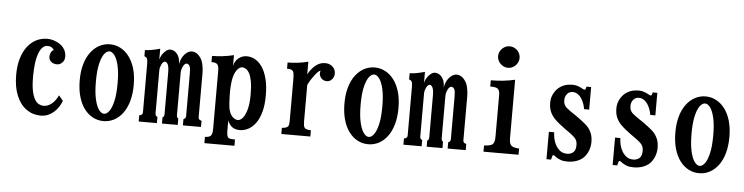

<svg xmlns="http://www.w3.org/2000/svg" viewBox="-52 -1067 5603 1445"><g transform="rotate(5 2750.0 -344.0)"><path d="M276.9 -560.1Q301.3 -560.1 324.5 -552.7Q347.7 -545.4 366.9 -533.4Q386.2 -521.5 397 -507.8Q410.6 -491.2 416.7 -472.7Q422.9 -454.1 421.9 -434.1Q421.4 -416.5 413.1 -403.3Q404.8 -390.1 392.1 -382.6Q379.4 -375 365.2 -375Q338.4 -375 320.8 -389.6Q303.2 -404.3 303.2 -429.2Q303.2 -444.8 310.5 -459.2Q317.9 -473.6 332 -481Q322.8 -493.2 312 -500Q301.3 -506.8 280.8 -506.8Q256.8 -506.8 237.3 -482.2Q217.8 -457.5 206.1 -405.3Q194.3 -353 193.8 -270Q193.4 -205.1 201.7 -163.1Q210 -121.1 223.9 -97.4Q237.8 -73.7 255.6 -64.5Q273.4 -55.2 292 -55.2Q323.7 -55.2 352.5 -78.9Q381.3 -102.5 400.9 -144L433.1 -105Q424.3 -81.5 410.2 -59.3Q396 -37.1 376.2 -19.3Q356.4 -1.5 331.5 9.3Q306.6 20 276.9 20Q215.8 20 168.2 -13.7Q120.6 -47.4 93.3 -112.3Q65.9 -177.2 65.9 -270Q65.9 -337.9 81.5 -391.6Q97.2 -445.3 125.5 -482.9Q153.8 -520.5 192.4 -540.3Q231 -560.1 276.9 -560.1Z M750 -560.1Q792.5 -560.1 829.6 -540.5Q866.7 -521 894.8 -483.9Q922.9 -446.8 938.5 -393.3Q954.1 -339.8 954.1 -272Q954.1 -201.7 938.5 -147.5Q922.9 -93.3 894.8 -55.9Q866.7 -18.6 829.6 0.7Q792.5 20 750 20Q707.5 20 670.4 0.7Q633.3 -18.6 605.2 -55.9Q577.1 -93.3 561.5 -147.5Q545.9 -201.7 545.9 -272Q545.9 -339.8 561.5 -393.3Q577.1 -446.8 605.2 -483.9Q633.3 -521 670.4 -540.5Q707.5 -560.1 750 -560.1ZM750 -506.8Q730 -506.8 711.2 -482.2Q692.4 -457.5 680.2 -405.8Q668 -354 668 -272.9Q668 -190.4 680.2 -137.9Q692.4 -85.4 711.2 -60.3Q730 -35.2 750 -35.2Q770 -35.2 788.8 -60.3Q807.6 -85.4 819.8 -137.9Q832 -190.4 832 -272.9Q832 -354 819.8 -405.8Q807.6 -457.5 788.8 -482.2Q770 -506.8 750 -506.8Z M1128.9 -478Q1134.8 -500.5 1147.2 -519Q1159.7 -537.6 1175 -548.8Q1190.4 -560.1 1205.1 -560.1Q1220.2 -560.1 1232.7 -553.5Q1245.1 -546.9 1252.9 -538.1Q1265.6 -524.4 1272.5 -505.6Q1279.3 -486.8 1279.8 -456.1Q1285.6 -488.8 1299.8 -512Q1314 -535.2 1332.3 -547.6Q1350.6 -560.1 1368.2 -560.1Q1386.2 -560.1 1402.8 -550.8Q1419.4 -541.5 1436 -517.1Q1445.3 -503.9 1450.9 -484.6Q1456.5 -465.3 1459.2 -443.8Q1461.9 -422.4 1461.9 -401.9V-71.8Q1461.9 -61 1467.8 -55.2Q1471.2 -51.8 1475.6 -50Q1480 -48.3 1485.8 -46.9V0H1349.1V-46.9Q1359.9 -51.8 1362.8 -57.1Q1364.7 -60.1 1366 -63.7Q1367.2 -67.4 1367.2 -71.8V-391.1Q1367.2 -406.7 1366 -423.1Q1364.7 -439.5 1360.8 -446.8Q1357.4 -455.1 1351.1 -460.4Q1344.7 -465.8 1336.9 -465.8Q1329.1 -465.8 1322 -458.7Q1314.9 -451.7 1309.6 -440.4Q1304.2 -429.2 1301 -417.2Q1297.9 -405.3 1297.9 -395V-71.8Q1297.9 -64 1300.8 -58.1Q1304.2 -51.3 1310.1 -46.9V0H1190.9V-46.9Q1198.2 -49.8 1201.2 -56.2Q1204.1 -62 1204.1 -71.8V-394Q1204.1 -403.8 1202.4 -419.2Q1200.7 -434.6 1196.8 -443.8Q1188.5 -465.8 1172.9 -465.8Q1165.5 -465.8 1158.7 -458.7Q1151.9 -451.7 1147 -441.2Q1142.1 -430.7 1139.2 -419.4Q1136.2 -408.2 1136.2 -399.9V-71.8Q1136.2 -61.5 1140.1 -56.2Q1144.5 -49.8 1152.8 -46.9V0H1015.1V-46.9Q1022.5 -48.3 1027.1 -50Q1031.7 -51.8 1035.2 -55.2Q1041 -61 1041 -71.8V-441.9Q1041 -455.6 1039.1 -465.3Q1037.1 -475.1 1034.2 -480Q1030.8 -485.4 1025.9 -488.3Q1021 -491.2 1015.1 -493.2V-540Q1059.1 -540 1128.9 -560.1Z M1686 -477.1Q1690.4 -501 1704.1 -519.8Q1717.8 -538.6 1738.5 -549.3Q1759.3 -560.1 1784.2 -560.1Q1815.9 -560.1 1845.7 -543.9Q1875.5 -527.8 1899.2 -493.7Q1922.9 -459.5 1937 -406Q1951.2 -352.5 1951.2 -277.8Q1951.2 -207 1937 -155Q1922.9 -103 1898.4 -69.1Q1874 -35.2 1842.8 -18.6Q1811.5 -2 1777.8 -2Q1744.1 -2 1721.9 -17.6Q1699.7 -33.2 1686 -65.9V7.8Q1686 26.9 1688 39.1Q1689.9 51.3 1694.8 59.1Q1698.2 63.5 1703.4 66.2Q1708.5 68.8 1719 70.3Q1729.5 71.8 1749 71.8V119.1H1522V71.8Q1541.5 70.8 1550.8 67.4Q1560.1 64 1565.9 58.1Q1571.3 52.7 1574.7 39.8Q1578.1 26.9 1578.1 7.8V-429.2Q1578.1 -447.8 1575.7 -460.2Q1573.2 -472.7 1566.9 -480Q1562 -486.8 1551.8 -490Q1541.5 -493.2 1522 -493.2V-540Q1602.1 -540 1686 -560.1ZM1755.9 -474.1Q1737.8 -474.1 1720.2 -453.6Q1702.6 -433.1 1691.9 -395Q1687 -376.5 1683.6 -346.2Q1680.2 -315.9 1680.2 -282.2Q1680.2 -262.2 1680.9 -239.7Q1681.6 -217.3 1682.9 -197.5Q1684.1 -177.7 1686 -165Q1692.9 -121.6 1713.1 -98.9Q1733.4 -76.2 1757.8 -76.2Q1776.4 -76.2 1794.7 -97.7Q1813 -119.1 1825 -163.6Q1836.9 -208 1836.9 -276.9Q1836.9 -335.4 1829.8 -373.8Q1822.8 -412.1 1811 -434.1Q1799.3 -456.1 1784.9 -465.1Q1770.5 -474.1 1755.9 -474.1Z M2248 -463.9Q2259.3 -486.8 2274.7 -504.9Q2290 -522.9 2300.8 -532.2Q2314.5 -543.5 2333.3 -551.8Q2352.1 -560.1 2379.9 -560.1Q2397.9 -560.1 2415 -551.3Q2432.1 -542.5 2443.1 -525.9Q2454.1 -509.3 2454.1 -485.8Q2454.1 -472.2 2447.5 -458.3Q2440.9 -444.3 2428.2 -435.1Q2415.5 -425.8 2397.9 -425.8Q2378.4 -425.8 2364 -437Q2349.6 -448.2 2344.2 -465.6Q2338.9 -482.9 2346.2 -501Q2334 -497.6 2322.5 -485.4Q2311 -473.1 2299.8 -458Q2289.6 -444.3 2276.9 -424.8Q2264.2 -405.3 2254.9 -384.8V-110.8Q2254.9 -92.8 2256.8 -80.1Q2258.8 -67.4 2265.1 -60.1Q2270.5 -53.7 2283.4 -50.8Q2296.4 -47.9 2312 -46.9V0H2092.8V-46.9Q2110.4 -47.9 2119.6 -50.5Q2128.9 -53.2 2137.2 -60.1Q2143.1 -65.4 2145 -77.6Q2147 -89.8 2147 -110.8V-412.1Q2147 -423.3 2146.5 -437.3Q2146 -451.2 2144 -463.1Q2142.1 -475.1 2137.2 -480Q2130.4 -486.8 2121.6 -490Q2112.8 -493.2 2092.8 -493.2V-540Q2130.4 -540 2171.6 -545.2Q2212.9 -550.3 2248 -560.1Z M2750 -560.1Q2792.5 -560.1 2829.6 -540.5Q2866.7 -521 2894.8 -483.9Q2922.9 -446.8 2938.5 -393.3Q2954.1 -339.8 2954.1 -272Q2954.1 -201.7 2938.5 -147.5Q2922.9 -93.3 2894.8 -55.9Q2866.7 -18.6 2829.6 0.7Q2792.5 20 2750 20Q2707.5 20 2670.4 0.7Q2633.3 -18.6 2605.2 -55.9Q2577.1 -93.3 2561.5 -147.5Q2545.9 -201.7 2545.9 -272Q2545.9 -339.8 2561.5 -393.3Q2577.1 -446.8 2605.2 -483.9Q2633.3 -521 2670.4 -540.5Q2707.5 -560.1 2750 -560.1ZM2750 -506.8Q2730 -506.8 2711.2 -482.2Q2692.4 -457.5 2680.2 -405.8Q2668 -354 2668 -272.9Q2668 -190.4 2680.2 -137.9Q2692.4 -85.4 2711.2 -60.3Q2730 -35.2 2750 -35.2Q2770 -35.2 2788.8 -60.3Q2807.6 -85.4 2819.8 -137.9Q2832 -190.4 2832 -272.9Q2832 -354 2819.8 -405.8Q2807.6 -457.5 2788.8 -482.2Q2770 -506.8 2750 -506.8Z M3128.9 -478Q3134.8 -500.5 3147.2 -519Q3159.7 -537.6 3175 -548.8Q3190.4 -560.1 3205.1 -560.1Q3220.2 -560.1 3232.7 -553.5Q3245.1 -546.9 3252.9 -538.1Q3265.6 -524.4 3272.5 -505.6Q3279.3 -486.8 3279.8 -456.1Q3285.6 -488.8 3299.8 -512Q3314 -535.2 3332.3 -547.6Q3350.6 -560.1 3368.2 -560.1Q3386.2 -560.1 3402.8 -550.8Q3419.4 -541.5 3436 -517.1Q3445.3 -503.9 3450.9 -484.6Q3456.5 -465.3 3459.2 -443.8Q3461.9 -422.4 3461.9 -401.9V-71.8Q3461.9 -61 3467.8 -55.2Q3471.2 -51.8 3475.6 -50Q3480 -48.3 3485.8 -46.9V0H3349.1V-46.9Q3359.9 -51.8 3362.8 -57.1Q3364.7 -60.1 3366 -63.7Q3367.2 -67.4 3367.2 -71.8V-391.1Q3367.2 -406.7 3366 -423.1Q3364.7 -439.5 3360.8 -446.8Q3357.4 -455.1 3351.1 -460.4Q3344.7 -465.8 3336.9 -465.8Q3329.1 -465.8 3322 -458.7Q3314.9 -451.7 3309.6 -440.4Q3304.2 -429.2 3301 -417.2Q3297.9 -405.3 3297.9 -395V-71.8Q3297.9 -64 3300.8 -58.1Q3304.2 -51.3 3310.1 -46.9V0H3190.9V-46.9Q3198.2 -49.8 3201.2 -56.2Q3204.1 -62 3204.1 -71.8V-394Q3204.1 -403.8 3202.4 -419.2Q3200.7 -434.6 3196.8 -443.8Q3188.5 -465.8 3172.9 -465.8Q3165.5 -465.8 3158.7 -458.7Q3151.9 -451.7 3147 -441.2Q3142.1 -430.7 3139.2 -419.4Q3136.2 -408.2 3136.2 -399.9V-71.8Q3136.2 -61.5 3140.1 -56.2Q3144.5 -49.8 3152.8 -46.9V0H3015.1V-46.9Q3022.5 -48.3 3027.1 -50Q3031.7 -51.8 3035.2 -55.2Q3041 -61 3041 -71.8V-441.9Q3041 -455.6 3039.1 -465.3Q3037.1 -475.1 3034.2 -480Q3030.8 -485.4 3025.9 -488.3Q3021 -491.2 3015.1 -493.2V-540Q3059.1 -540 3128.9 -560.1Z M3748 -807.1Q3770 -807.1 3788.6 -796.1Q3807.1 -785.2 3818.1 -766.6Q3829.1 -748 3829.1 -726.1Q3829.1 -704.1 3818.1 -685.8Q3807.1 -667.5 3788.6 -656.2Q3770 -645 3748 -645Q3726.1 -645 3707.8 -656.2Q3689.5 -667.5 3678.2 -685.8Q3667 -704.1 3667 -726.1Q3667 -748 3678.2 -766.6Q3689.5 -785.2 3707.8 -796.1Q3726.1 -807.1 3748 -807.1ZM3810.1 -117.2Q3810.1 -75.2 3827.1 -62Q3834 -56.2 3848.6 -52Q3863.3 -47.9 3884.8 -46.9V0H3620.1V-46.9Q3647 -47.9 3663.3 -52.7Q3679.7 -57.6 3684.1 -62Q3692.4 -70.3 3696.3 -83.3Q3700.2 -96.2 3700.2 -118.2V-434.1Q3700.2 -449.2 3697.5 -460.4Q3694.8 -471.7 3688 -479Q3682.1 -485.8 3669.4 -489.3Q3656.7 -492.7 3627.9 -493.2V-540Q3678.7 -540 3723.6 -545.2Q3768.6 -550.3 3810.1 -560.1Z M4247.1 -560.1Q4268.6 -560.1 4289.3 -552Q4310.1 -543.9 4320.8 -537.1Q4332.5 -530.8 4337.9 -530.8Q4340.8 -530.8 4344.2 -536.1Q4347.7 -541.5 4349.1 -555.2H4384.8V-384.8H4346.2Q4343.8 -402.3 4337.6 -421.1Q4331.5 -439.9 4320.8 -458Q4307.6 -481 4289.3 -493.4Q4271 -505.9 4250 -505.9Q4239.3 -505.9 4228 -501.5Q4216.8 -497.1 4210 -488.8Q4201.2 -478.5 4196.5 -466.8Q4191.9 -455.1 4191.9 -438Q4191.9 -418.5 4198.2 -406Q4204.6 -393.6 4214.8 -383.8Q4224.1 -376 4239.3 -364.7Q4254.4 -353.5 4267.1 -345.2L4290 -330.1Q4298.3 -324.2 4310.3 -315.4Q4322.3 -306.6 4335.7 -296.6Q4349.1 -286.6 4360.8 -276.6Q4372.6 -266.6 4379.9 -258.8Q4399.4 -237.8 4411.1 -210.2Q4422.9 -182.6 4422.9 -142.1Q4422.9 -107.9 4410.9 -77.6Q4398.9 -47.4 4378.9 -25.9Q4357.9 -4.4 4325.9 7.3Q4293.9 19 4254.9 19Q4224.1 19 4203.9 11.5Q4183.6 3.9 4168 -6.8Q4160.2 -13.2 4155.3 -16.6Q4150.4 -20 4146 -20Q4141.6 -20 4137.9 -9.5Q4134.3 1 4131.8 15.1H4097.2V-191.9H4137.2Q4138.2 -167.5 4143.3 -142.8Q4148.4 -118.2 4162.1 -94.2Q4174.8 -71.8 4195.3 -55.4Q4215.8 -39.1 4250 -39.1Q4261.2 -39.1 4273.9 -43.7Q4286.6 -48.3 4293.9 -55.2Q4303.7 -64 4308.3 -76.9Q4313 -89.8 4313 -109.9Q4313 -130.4 4307.4 -143.3Q4301.8 -156.2 4292 -166Q4280.8 -177.2 4264.4 -189.9Q4248 -202.6 4236.8 -210L4213.9 -226.1Q4192.4 -241.2 4169.9 -259.8Q4147.5 -278.3 4131.8 -294.9Q4111.8 -316.4 4099.9 -344.2Q4087.9 -372.1 4087.9 -411.1Q4087.9 -442.9 4098.9 -468.5Q4109.9 -494.1 4129.9 -516.1Q4147.9 -534.7 4175.8 -547.4Q4203.6 -560.1 4247.1 -560.1Z M4747.1 -560.1Q4768.6 -560.1 4789.3 -552Q4810.1 -543.9 4820.8 -537.1Q4832.5 -530.8 4837.9 -530.8Q4840.8 -530.8 4844.2 -536.1Q4847.7 -541.5 4849.1 -555.2H4884.8V-384.8H4846.2Q4843.8 -402.3 4837.6 -421.1Q4831.5 -439.9 4820.8 -458Q4807.6 -481 4789.3 -493.4Q4771 -505.9 4750 -505.9Q4739.3 -505.9 4728 -501.5Q4716.8 -497.1 4710 -488.8Q4701.2 -478.5 4696.5 -466.8Q4691.9 -455.1 4691.9 -438Q4691.9 -418.5 4698.2 -406Q4704.6 -393.6 4714.8 -383.8Q4724.1 -376 4739.3 -364.7Q4754.4 -353.5 4767.1 -345.2L4790 -330.1Q4798.3 -324.2 4810.3 -315.4Q4822.3 -306.6 4835.7 -296.6Q4849.1 -286.6 4860.8 -276.6Q4872.6 -266.6 4879.9 -258.8Q4899.4 -237.8 4911.1 -210.2Q4922.9 -182.6 4922.9 -142.1Q4922.9 -107.9 4910.9 -77.6Q4898.9 -47.4 4878.9 -25.9Q4857.9 -4.4 4825.9 7.3Q4793.9 19 4754.9 19Q4724.1 19 4703.9 11.5Q4683.6 3.9 4668 -6.8Q4660.2 -13.2 4655.3 -16.6Q4650.4 -20 4646 -20Q4641.6 -20 4637.9 -9.5Q4634.3 1 4631.8 15.1H4597.2V-191.9H4637.2Q4638.2 -167.5 4643.3 -142.8Q4648.4 -118.2 4662.1 -94.2Q4674.8 -71.8 4695.3 -55.4Q4715.8 -39.1 4750 -39.1Q4761.2 -39.1 4773.9 -43.7Q4786.6 -48.3 4793.9 -55.2Q4803.7 -64 4808.3 -76.9Q4813 -89.8 4813 -109.9Q4813 -130.4 4807.4 -143.3Q4801.8 -156.2 4792 -166Q4780.8 -177.2 4764.4 -189.9Q4748 -202.6 4736.8 -210L4713.9 -226.1Q4692.4 -241.2 4669.9 -259.8Q4647.5 -278.3 4631.8 -294.9Q4611.8 -316.4 4599.9 -344.2Q4587.9 -372.1 4587.9 -411.1Q4587.9 -442.9 4598.9 -468.5Q4609.9 -494.1 4629.9 -516.1Q4647.9 -534.7 4675.8 -547.4Q4703.6 -560.1 4747.1 -560.1Z M5250 -560.1Q5292.5 -560.1 5329.6 -540.5Q5366.7 -521 5394.8 -483.9Q5422.9 -446.8 5438.5 -393.3Q5454.1 -339.8 5454.1 -272Q5454.1 -201.7 5438.5 -147.5Q5422.9 -93.3 5394.8 -55.9Q5366.7 -18.6 5329.6 0.7Q5292.5 20 5250 20Q5207.5 20 5170.4 0.7Q5133.3 -18.6 5105.2 -55.9Q5077.1 -93.3 5061.5 -147.5Q5045.9 -201.7 5045.9 -272Q5045.9 -339.8 5061.5 -393.3Q5077.1 -446.8 5105.2 -483.9Q5133.3 -521 5170.4 -540.5Q5207.5 -560.1 5250 -560.1ZM5250 -506.8Q5230 -506.8 5211.2 -482.2Q5192.4 -457.5 5180.2 -405.8Q5168 -354 5168 -272.9Q5168 -190.4 5180.2 -137.9Q5192.4 -85.4 5211.2 -60.3Q5230 -35.2 5250 -35.2Q5270 -35.2 5288.8 -60.3Q5307.6 -85.4 5319.8 -137.9Q5332 -190.4 5332 -272.9Q5332 -354 5319.8 -405.8Q5307.6 -457.5 5288.8 -482.2Q5270 -506.8 5250 -506.8Z"/></g></svg>

Font: BIZ UDMincho
Style: Bold
Weight: 700
Monospace: yes
Designer: TypeBank Co., Ltd.
Foundry: Morisawa Inc.
Version: Version 1.06